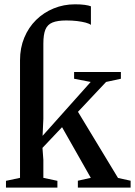

<svg xmlns="http://www.w3.org/2000/svg" viewBox="-20 -848 610 868"><path d="M7 0V-30.5L70.5 -44V-575.5Q70.5 -631.5 89.8 -677.8Q109 -724 143.2 -757.8Q177.5 -791.5 222.8 -810Q268 -828.5 319 -828.5Q345 -828.5 363 -826Q381 -823.5 391 -819.5V-735.5Q383 -741.5 367 -745.8Q351 -750 328.8 -752.8Q306.5 -755.5 279.5 -755.5Q240 -755.5 217.2 -746.2Q194.5 -737 185.2 -714.2Q176 -691.5 176 -650.5V-310.5L172.5 -234L390 -477.5L315 -492V-522.5H526.5V-492L459.5 -477.5L332.5 -342.5L513.5 -43.5L570.5 -31V0H332V-31L390.5 -44L260.5 -273L172 -179.5L176 -125.5V-44L239.5 -30.5V0Z"/></svg>

Font: Merriweather 96pt Medium
Style: Regular
Weight: 500
Version: Version 2.100